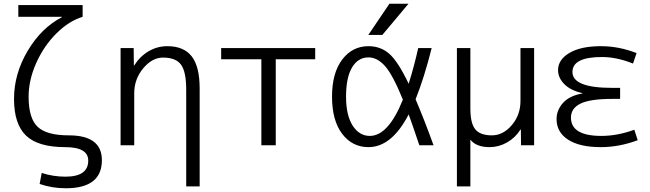

<svg xmlns="http://www.w3.org/2000/svg" viewBox="-20 -777 3476 1027"><path d="M78 -687V-750H422V-687Q349 -665 282 -598.5Q215 -532 174 -440.5Q133 -349 133 -260Q133 -145 181 -99Q229 -53 348 -53Q525 -53 525 80Q525 230 332 230Q258 230 192 207L203 148Q264 168 330 168Q452 168 452 82Q452 10 328 10Q184 10 119.5 -51.5Q55 -113 55 -248Q55 -382 128 -505Q201 -628 311 -685V-687Z M625 -520H695L696 -427H698Q728 -475 774.5 -502.5Q821 -530 875 -530Q963 -530 1005.5 -475.5Q1048 -421 1048 -303V220H976V-297Q976 -394 948 -431.5Q920 -469 852 -469Q794 -469 746 -411.5Q698 -354 698 -278V0H625Z M1455 -460V0H1378V-460H1163V-520H1666V-460Z M2025 -590H1950L2063 -757H2165ZM2203 -246Q2249 -138 2299 0H2223Q2181 -125 2166 -165Q2075 10 1951 10Q1864 10 1810 -61.5Q1756 -133 1756 -260Q1756 -387 1810.5 -458.5Q1865 -530 1951 -530Q2015 -530 2061.5 -490Q2108 -450 2166 -329Q2196 -425 2217 -520H2289Q2249 -361 2203 -246ZM2135 -244Q2081 -377 2039.5 -423.5Q1998 -470 1951 -470Q1895 -470 1863 -416Q1831 -362 1831 -260Q1831 -160 1866.5 -105Q1902 -50 1958 -50Q2057 -50 2135 -244Z M2764 -520H2837V0H2767L2766 -84H2764Q2736 -40 2692 -15Q2648 10 2599 10Q2527 10 2496 -30V220H2424V-520H2496V-197Q2496 -117 2522.5 -85Q2549 -53 2611 -53Q2671 -53 2717.5 -107.5Q2764 -162 2764 -237Z M3095 -277V-279Q3032 -293 2998.5 -327Q2965 -361 2965 -402Q2965 -458 3026 -494Q3087 -530 3194 -530Q3291 -530 3385 -493L3366 -437Q3279 -472 3200 -472Q3042 -472 3042 -392Q3042 -307 3254 -307H3297V-248H3254Q3137 -248 3085.5 -223Q3034 -198 3034 -148Q3034 -50 3197 -50Q3282 -50 3373 -83L3391 -27Q3292 10 3194 10Q3080 10 3018.5 -30Q2957 -70 2957 -140Q2957 -188 2991.5 -226.5Q3026 -265 3095 -277Z"/></svg>

Font: Mplus 1p
Style: Regular
Weight: 400
Version: Version 1.061